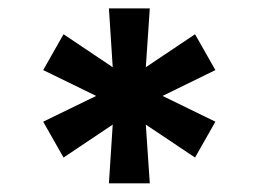

<svg xmlns="http://www.w3.org/2000/svg" viewBox="-20 -747 605 449"><path d="M234.7 -318.2H330.3L321 -455.6L436.1 -378.6L483.7 -462.4L360.1 -522.7L483.7 -583.1L436.1 -666.9L321 -589.8L330.3 -727.3H234.7L243.6 -589.8L128.6 -666.9L81 -583.1L204.9 -522.7L81 -462.4L128.6 -378.6L243.6 -455.6Z"/></svg>

Font: Margiela Sans
Style: Bold
Weight: 700
Designer: Stefan Endress, Andreas Faust
Version: Version 1.100;FEAKit 1.0